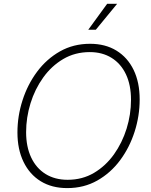

<svg xmlns="http://www.w3.org/2000/svg" viewBox="-20 -964 783 994"><path d="M328.1 9.8Q248.5 9.8 190.9 -25.6Q133.3 -61 101.8 -126Q70.3 -190.9 70.3 -278.3Q70.3 -363.3 96.7 -445.1Q123 -526.9 172.1 -592.8Q221.2 -658.7 290.5 -698Q359.9 -737.3 446.3 -737.3Q525.4 -737.3 583 -701.9Q640.6 -666.5 671.9 -601.8Q703.1 -537.1 703.1 -449.2Q703.1 -364.3 677 -282.5Q650.9 -200.7 602.1 -134.8Q553.2 -68.8 483.9 -29.5Q414.6 9.8 328.1 9.8ZM330.1 -33.2Q406.2 -33.2 466.8 -69.1Q527.3 -105 570.1 -165Q612.8 -225.1 635.5 -298.3Q658.2 -371.6 658.2 -447.3Q658.2 -523.9 632.1 -579.1Q606 -634.3 557.9 -664.3Q509.8 -694.3 444.8 -694.3Q368.2 -694.3 307.4 -658.4Q246.6 -622.6 203.6 -562.5Q160.6 -502.4 137.9 -429Q115.2 -355.5 115.2 -279.8Q115.2 -204.1 141.4 -148.7Q167.5 -93.3 215.8 -63.2Q264.2 -33.2 330.1 -33.2ZM437 -810.1 534.7 -944.3H586.4L476.1 -810.1Z"/></svg>

Font: Inter 18pt ExtraLight
Style: Italic
Weight: 250
Italic angle: -9.3988°
Designer: Rasmus Andersson
Foundry: rsms
Version: Version 4.001;git-66647c0bb